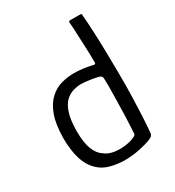

<svg xmlns="http://www.w3.org/2000/svg" viewBox="-172 -804 837 917"><g transform="rotate(-30 247.0 -346.0)"><path d="M45 -230Q46 -306 63.5 -353.5Q81 -401 110 -427.5Q139 -454 173.5 -463.5Q208 -473 242 -473Q269 -473 294.5 -469.5Q320 -466 336 -462Q347 -459 351.5 -459.5Q356 -460 356 -469Q356 -486 355.5 -511.5Q355 -537 353.5 -565Q352 -593 351 -619Q350 -645 349 -664Q348 -683 347 -689Q346 -697 348.5 -699Q351 -701 355 -701H409Q413 -701 415.5 -700Q418 -699 418 -695Q422 -645 424.5 -589.5Q427 -534 428 -475.5Q429 -417 429.5 -358.5Q430 -300 428.5 -243.5Q427 -187 424.5 -136Q422 -85 418 -42Q417 -35 413 -29.5Q409 -24 395 -18Q370 -8 329.5 0.5Q289 9 245 9Q204 8 168 -2Q132 -12 108 -35Q76 -64 60.5 -112.5Q45 -161 45 -230ZM117 -229Q117 -163 131.5 -126Q146 -89 172 -73Q191 -57 221 -52Q251 -47 282.5 -51Q314 -55 336 -65Q341 -68 345 -71Q349 -74 349 -79Q350 -104 352 -137.5Q354 -171 354.5 -207Q355 -243 356 -276.5Q357 -310 357 -337Q357 -364 356 -378Q356 -387 352 -391Q348 -395 343 -397Q321 -403 293 -407Q265 -411 245 -411Q226 -411 203.5 -404.5Q181 -398 161.5 -380Q142 -362 130 -325.5Q118 -289 117 -229Z"/></g></svg>

Font: Glory
Style: Regular
Weight: 400
Designer: Robert Leuschke
Foundry: Robert Leuschke
Version: Version 1.011